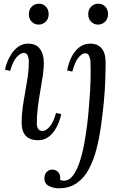

<svg xmlns="http://www.w3.org/2000/svg" viewBox="-20 -747 651 1038"><path d="M133 -511Q175 -511 196 -482.5Q217 -454 217 -407Q217 -377 211.5 -338.5Q206 -300 198 -256Q190 -212 184.5 -167.5Q179 -123 179 -81Q179 -61 186.5 -50Q194 -39 210 -39Q227 -39 247.5 -61Q268 -83 283 -136L311 -130Q307 -109 297.5 -84.5Q288 -60 273 -38.5Q258 -17 236.5 -3Q215 11 187 11Q141 11 119 -13Q97 -37 97 -83Q97 -127 103 -168.5Q109 -210 116.5 -250.5Q124 -291 130 -332Q136 -373 136 -416Q136 -429 130.5 -445Q125 -461 108 -461Q92 -461 71 -439Q50 -417 35 -364L7 -370Q10 -388 19 -411.5Q28 -435 43.5 -458Q59 -481 81 -496Q103 -511 133 -511ZM190 -727Q213 -727 228 -711.5Q243 -696 243 -670Q243 -645 227 -629.5Q211 -614 189 -614Q167 -614 151.5 -629.5Q136 -645 136 -670Q136 -696 152 -711.5Q168 -727 190 -727ZM468 -511Q508 -511 529.5 -485.5Q551 -460 551 -409Q551 -368 549 -311Q547 -254 541 -192Q535 -131 526 -66Q517 -1 501.5 59Q486 119 460.5 167Q435 215 395 243Q355 271 296 271Q271 271 245.5 259Q220 247 220 217Q220 205 224.5 194.5Q229 184 239 177Q249 170 263 170Q283 170 295.5 184.5Q308 199 305 225Q313 230 325 230Q354 230 375 201.5Q396 173 411 127.5Q426 82 435.5 29.5Q445 -23 451 -71.5Q457 -120 459.5 -155Q462 -190 463 -200Q468 -256 469.5 -314.5Q471 -373 469 -417Q468 -431 461.5 -445.5Q455 -460 438 -459Q423 -458 404 -435.5Q385 -413 371 -360L343 -366Q346 -384 354 -408.5Q362 -433 377 -456.5Q392 -480 414.5 -495.5Q437 -511 468 -511ZM511 -727Q534 -727 549 -711.5Q564 -696 564 -670Q564 -645 548 -629.5Q532 -614 510 -614Q488 -614 472.5 -629.5Q457 -645 457 -670Q457 -696 473 -711.5Q489 -727 511 -727Z"/></svg>

Font: Lora
Style: Italic
Weight: 400
Italic angle: -3°
Designer: Olga Karpushina, Alexei Vanyashin (Cyrillic)
Foundry: Cyreal
Version: Version 3.008